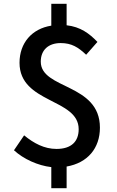

<svg xmlns="http://www.w3.org/2000/svg" viewBox="-20 -860 610 1003"><path d="M248 123H328V10C438 -9 502 -86 502 -193C502 -426 193 -392 193 -538C193 -599 233 -635 297 -635C354 -635 389 -613 430 -574L489 -641C447 -685 400 -720 328 -728V-840H248V-726C147 -710 82 -636 82 -532C82 -319 391 -347 391 -185C391 -121 353 -82 275 -82C212 -82 157 -111 106 -153L53 -75C103 -29 178 5 248 13Z"/></svg>

Font: Noto Sans CJK TC Medium
Style: Regular
Weight: 500
Designer: Ryoko NISHIZUKA 西塚涼子 (kana, bopomofo & ideographs); Paul D. Hunt (Latin, Greek & Cyrillic); Sandoll Communications 산돌커뮤니
Foundry: Adobe
Version: Version 2.004;hotconv 1.0.118;makeotfexe 2.5.65603